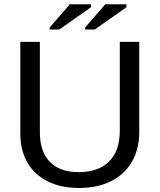

<svg xmlns="http://www.w3.org/2000/svg" viewBox="-20 -888 762 917"><path d="M356.9 9.8Q272.5 9.8 209.5 -21Q146.5 -51.8 111.8 -110.4Q77.1 -168.9 77.1 -250V-688H170.4V-257.8Q170.4 -163.6 218.3 -114.7Q266.1 -65.9 356.4 -65.9Q449.2 -65.9 500.7 -116.5Q552.2 -167 552.2 -264.2V-688H645V-258.8Q645 -175.3 609.6 -114.7Q574.2 -54.2 509.5 -22.2Q444.8 9.8 356.9 9.8ZM217.3 -747.1V-756.8L313.5 -867.7H414.6V-853.5L263.2 -747.1ZM386.7 -747.1V-756.8L482.9 -867.7H584V-853.5L432.6 -747.1Z"/></svg>

Font: Arial
Style: Regular
Weight: 400
Designer: Steve Matteson
Foundry: Ascender Corporation
Version: Version 2.00.3